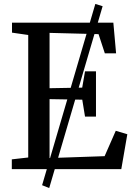

<svg xmlns="http://www.w3.org/2000/svg" viewBox="-20 -858 675 974"><path d="M193.6 81.5 463.6 -838 500.6 -826.5 229.6 96ZM123.2 -59.1V-680.5L40.9 -692.4V-743H555L568.9 -587.5H511.8L479.9 -684.8L231.4 -691.2V-410.5L397 -413.5L411.3 -496H466.9V-266.5H411.3L397.3 -352.3L231.4 -355.1V-56.2L510.7 -65.8L567.3 -194.6L625.9 -177L595.3 0H39.9V-49.6Z"/></svg>

Font: Merriweather Light
Style: Regular
Weight: 300
Version: Version 2.100